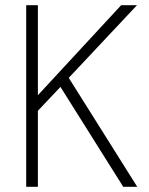

<svg xmlns="http://www.w3.org/2000/svg" viewBox="-20 -720 574 740"><path d="M81 0V-700H126V-353L447 -700H508L245 -420L509 0H455L213 -385L126 -293V0Z"/></svg>

Font: DM Sans 9pt ExtraLight
Style: Regular
Weight: 250
Version: Version 4.004;gftools[0.9.30]